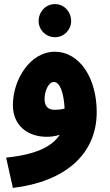

<svg xmlns="http://www.w3.org/2000/svg" viewBox="-20 -689 538 939"><path d="M249 -507C293 -507 328 -543 328 -586C328 -632 293 -669 249 -669C204 -669 169 -632 169 -586C169 -543 204 -507 249 -507ZM43 230C295 200 453 68 453 -141C453 -303 373 -435 248 -436C127 -436 43 -299 43 -175C43 -73 118 -20 208 -20C231 -20 252 -23 272 -30C229 38 133 69 10 82ZM198 -205C198 -243 217 -288 243 -288C274 -288 292 -234 296 -158C278 -153 262 -152 247 -152C213 -152 198 -171 198 -205Z"/></svg>

Font: Noto Sans Arabic UI Cn Bk
Style: Regular
Weight: 900
Width: 3
Designer: Monotype Design Team, Nadine Chahine and Nizar Qandah
Foundry: Monotype Imaging Inc.
Version: Version 2.010